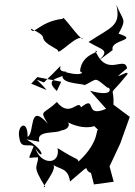

<svg xmlns="http://www.w3.org/2000/svg" viewBox="-20 -717 552 787"><path d="M442 -512C428 -555 555 -551 466 -579C500 -641 486 -628 457 -697C477 -609 435 -606 343 -545C395 -512 434 -515 386 -470ZM217 -512C213 -479 302 -587 320 -556C303 -559 231 -666 238 -640C140 -629 116 -567 106 -600C187 -561 134 -568 179 -535ZM133 -401 231 -382 213 -344C143 -408 271 -393 247 -426C200 -372 320 -376 327 -368C382 -394 363 -404 421 -357C429 -365 456 -315 349 -345L415 -271C320 -230 381 -332 312 -277C301 -313 267 -231 213 -299C159 -246 139 -269 176 -210C95 -301 124 -171 93 -156C95 -230 46 -206 60 -148C66 -105 101 -130 118 -117C93 -54 91 -73 136 -72C135 -28 108 -43 165 48C137 66 225 -31 195 -43C227 -21 259 -30 267 27C367 -57 314 -22 353 -8L365 39L446 28L429 -35L473 -129L512 -238L445 -288C449 -376 416 -306 501 -411C518 -441 413 -366 501 -437C491 -492 418 -396 371 -509C404 -504 313 -502 308 -424C328 -421 310 -400 235 -426C206 -435 271 -487 160 -379C111 -398 135 -392 171 -348L108 -374ZM141 -136C126 -185 211 -168 230 -182C260 -186 267 -204 259 -215C367 -162 425 -236 353 -213L384 -183C370 -196 394 -140 302 -55C295 -71 305 -54 216 -110C229 -39 146 -40 125 -110C156 -55 173 -97 88 -146Z"/></svg>

Font: Charger Distortion
Style: 2It
Weight: 400
Designer: Jasper
Foundry: Cannot Into Space Fonts
Version: Version 0.98